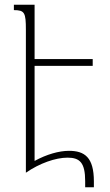

<svg xmlns="http://www.w3.org/2000/svg" viewBox="-20 -734 468 816"><path d="M273 -93C231 -93 178 -78 127 -50V-454H374V-483H127V-714H39V-691C85 -691 90 -680 90 -607V0C148 -40 216 -64 267 -64C319 -64 342 -43 342 36V62H379V37C379 -65 340 -93 273 -93Z"/></svg>

Font: Noto Serif Armenian Condensed ExtraLight
Style: Regular
Weight: 200
Width: 3
Designer: Monotype Design Team
Foundry: Monotype Imaging Inc.
Version: Version 2.008